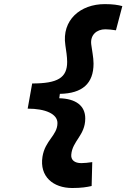

<svg xmlns="http://www.w3.org/2000/svg" viewBox="-20 -814 626 938"><path d="M333 104.5C377.4 104.5 404.3 100.1 427.7 94.7L430.7 -22C410.6 -19 391.6 -17.1 377 -17.1C345.2 -17.1 326.2 -31.7 328.1 -57.6C333 -125.5 396.5 -152.3 396.5 -235.4C396.5 -297.9 350.1 -332 269.5 -334L272.5 -355.5C382.8 -357.4 437 -406.2 437 -503.4C437 -534.7 429.2 -567.4 425.8 -596.7C419.9 -643.1 452.1 -670.9 494.6 -670.9C509.3 -670.9 527.3 -668.9 546.4 -666L577.6 -784.2C555.7 -790 531.7 -793.9 491.7 -793.9C373 -793.9 280.8 -716.3 299.3 -593.3C303.2 -567.4 308.1 -536.1 308.1 -511.7C308.1 -434.1 262.2 -406.2 137.2 -406.2L115.2 -283.2C202.6 -283.2 260.7 -257.3 260.7 -212.9C260.7 -152.3 200.2 -128.9 187.5 -48.3C172.4 48.3 239.3 104.5 333 104.5Z"/></svg>

Font: Cascadia Mono PL
Style: Bold Italic
Weight: 700
Italic angle: -10°
Monospace: yes
Designer: Aaron Bell
Foundry: Saja Typeworks
Version: Version 2404.023